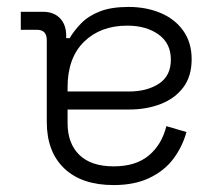

<svg xmlns="http://www.w3.org/2000/svg" viewBox="-20 -520 623 554"><path d="M533 -349Q533 -300 509 -268Q485 -236 444 -220Q403 -204 353 -204H175V-165Q175 -106 209 -73Q243 -40 308 -40Q372 -40 409.5 -71.5Q447 -103 460 -156L518 -139Q506 -96 480 -61.5Q454 -27 411 -6.5Q368 14 308 14Q216 14 165.5 -34Q115 -82 115 -168V-404Q115 -434 87 -434H40V-486H104Q135 -486 153 -467.5Q171 -449 171 -417V-410H181Q194 -432 214.5 -453Q235 -474 268 -487Q301 -500 351 -500Q402 -500 443.5 -482.5Q485 -465 509 -431Q533 -397 533 -349ZM175 -268V-256H352Q404 -256 438.5 -278.5Q473 -301 473 -348Q473 -395 437.5 -420.5Q402 -446 347 -446Q270 -446 222.5 -399.5Q175 -353 175 -268Z"/></svg>

Font: Space 7353
Style: Regular
Weight: 400
Designer: Christine Claussen + Ruben Lyon  (Space 7353)
Version: Version 1.000;FEAKit 1.0